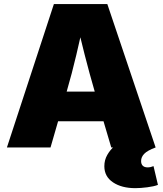

<svg xmlns="http://www.w3.org/2000/svg" viewBox="-20 -748 825 974"><path d="M15.1 0 253.4 -727.5H524.4L769.5 0H544.4L460.9 -282.2Q434.1 -374 409.7 -469.7Q385.3 -565.4 363.3 -663.1H411.6Q389.6 -565.4 367.2 -469.7Q344.7 -374 317.9 -282.2L236.3 0ZM192.4 -132.8V-283.2H592.8V-132.8ZM666.5 206.5Q597.2 206.5 553.2 177Q509.3 147.5 509.3 95.2Q509.3 64 524.2 37.8Q539.1 11.7 562 -8.3L769.5 0Q727.5 15.6 711.7 32.2Q695.8 48.8 695.8 68.8Q695.8 84.5 704.3 92.8Q712.9 101.1 729 101.1Q736.8 101.1 744.4 99.4Q752 97.7 758.8 94.7L781.2 189.9Q761.2 197.8 727.1 202.1Q692.9 206.5 666.5 206.5Z"/></svg>

Font: Inter 20pt Black
Style: Regular
Weight: 900
Version: Version 4.001;git-66647c0bb